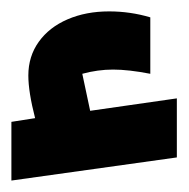

<svg xmlns="http://www.w3.org/2000/svg" viewBox="-28 -488 326 332"><path d="M167.5 -367.7Q141.1 -367.7 114.3 -360.4L127.9 -296.4L277.8 -317.9V-215.8L-8.3 -175.8V-277.3L32.7 -283.7Q21 -329.1 21 -357.4Q21 -390.6 39.1 -415.8Q57.1 -440.9 88.9 -454.6Q120.6 -468.3 160.6 -468.3Q197.3 -468.3 231.9 -458V-360.4Q194.3 -367.7 167.5 -367.7Z"/></svg>

Font: SG Kara Bold
Style: Regular
Weight: 400
Designer: Damoon Khanjanzadeh
Version: Version 1.000